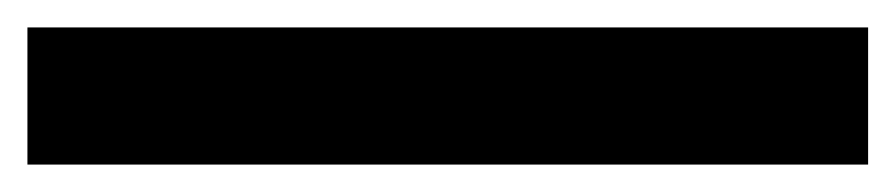

<svg xmlns="http://www.w3.org/2000/svg" viewBox="-20 57 653 140"><path d="M0 177V77H613V177Z"/></svg>

Font: M PLUS 1 Thin
Style: Bold
Weight: 700
Version: Version 1.001